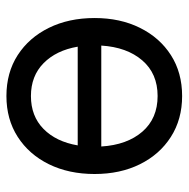

<svg xmlns="http://www.w3.org/2000/svg" viewBox="-15 -552 579 589"><g transform="rotate(-90 274.5 -257.5)"><path d="M274.4 11.7Q203.1 11.7 149.2 -22.7Q95.2 -57.1 65.2 -117.7Q35.2 -178.2 35.2 -256.8Q35.2 -335.9 65.2 -397Q95.2 -458 149.2 -492.7Q203.1 -527.3 274.4 -527.3Q346.2 -527.3 399.9 -492.7Q453.6 -458 483.6 -397Q513.7 -335.9 513.7 -256.8Q513.7 -178.2 483.6 -117.7Q453.6 -57.1 399.9 -22.7Q346.2 11.7 274.4 11.7ZM274.4 -63.5Q343.3 -63.5 383.8 -110.6Q424.3 -157.7 429.2 -236.3H119.6Q124.5 -157.2 165 -110.4Q205.6 -63.5 274.4 -63.5ZM123 -308.6H425.8Q414.6 -374.5 375.2 -413.3Q335.9 -452.1 274.4 -452.1Q212.9 -452.1 173.6 -413.6Q134.3 -375 123 -308.6Z"/></g></svg>

Font: Inter Display
Style: Regular
Weight: 400
Designer: Rasmus Andersson
Foundry: rsms
Version: Version 4.000;git-37864ae